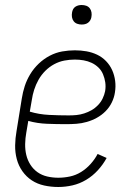

<svg xmlns="http://www.w3.org/2000/svg" viewBox="-20 -739 540 767"><path d="M213 8Q184 8 156.5 2Q129 -4 107 -18.5Q85 -33 69.5 -55Q54 -77 47 -103.5Q40 -130 40.5 -158.5Q41 -187 46 -215L67 -345Q71 -371 79 -395.5Q87 -420 101 -443Q115 -466 135 -485Q155 -504 179 -516.5Q203 -529 228.5 -533.5Q254 -538 279 -538Q303 -538 325.5 -534Q348 -530 368 -520.5Q388 -511 403.5 -495Q419 -479 428 -459Q437 -439 440 -416Q443 -393 439 -369Q436 -349 426.5 -329.5Q417 -310 401.5 -294.5Q386 -279 367 -268.5Q348 -258 327 -252Q306 -246 285.5 -244.5Q265 -243 245 -243Q206 -243 167.5 -244.5Q129 -246 93 -256L85 -209Q81 -187 80.5 -164Q80 -141 85 -120Q90 -99 101.5 -81Q113 -63 130 -51Q147 -39 168.5 -34Q190 -29 213 -29Q236 -29 259.5 -34Q283 -39 304 -52Q325 -65 342 -84Q359 -103 370 -124L406 -108Q392 -82 371 -59Q350 -36 324 -20.5Q298 -5 269.5 1.5Q241 8 213 8ZM255 -278Q271 -278 286 -279.5Q301 -281 316.5 -286Q332 -291 346 -299Q360 -307 371.5 -319Q383 -331 390 -345.5Q397 -360 400 -375Q403 -393 400.5 -410Q398 -427 391.5 -442.5Q385 -458 373 -469.5Q361 -481 346 -488Q331 -495 314 -498Q297 -501 279 -501Q258 -501 237 -497Q216 -493 196.5 -482.5Q177 -472 161 -456Q145 -440 134 -420.5Q123 -401 116.5 -380.5Q110 -360 107 -339L99 -293Q136 -282 175.5 -280Q215 -278 255 -278ZM306 -641Q297 -641 288.5 -644Q280 -647 274.5 -654Q269 -661 267.5 -670.5Q266 -680 268 -690Q269 -696 272 -702Q275 -708 281 -712Q287 -716 293.5 -717.5Q300 -719 306 -719Q316 -719 324.5 -716Q333 -713 338.5 -706Q344 -699 345.5 -689.5Q347 -680 345 -670Q344 -664 340.5 -658Q337 -652 331.5 -648Q326 -644 319.5 -642.5Q313 -641 306 -641Z"/></svg>

Font: Iosevka Slab Extralight
Style: Italic
Weight: 200
Italic angle: -9°
Monospace: yes
Designer: Belleve Invis
Foundry: Belleve Invis
Version: Version 11.1.1; ttfautohint (v1.8.3)